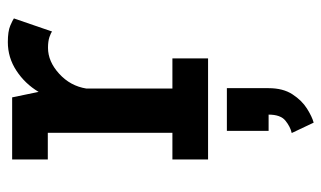

<svg xmlns="http://www.w3.org/2000/svg" viewBox="-185 -366 820 490"><g transform="rotate(-90 225.0 -121.0)"><path d="M63 0V-91H131V-409H63V-500H221.5L235.5 -432.5Q256.5 -467.5 289.8 -489.2Q323 -511 362.5 -511Q390 -511 404.5 -504.8Q419 -498.5 423 -495.5L389.5 -398Q386.5 -401 375.5 -404.8Q364.5 -408.5 348 -408.5Q313 -408.5 281.8 -380Q250.5 -351.5 244 -310.5V-91H321V0ZM136 154.5V48H245V154.5Q245 191.5 229.2 215.5Q213.5 239.5 192.8 252.5Q172 265.5 157 269.5L130.5 213.5Q146.5 210 162 197.5Q177.5 185 177.5 154.5Z"/></g></svg>

Font: Trispace Condensed Medium
Style: Regular
Weight: 500
Width: 3
Designer: Tyler Finck
Foundry: Etcetera Type Company
Version: Version 1.210; ttfautohint (v1.8.3)